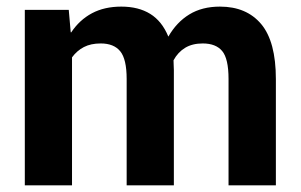

<svg xmlns="http://www.w3.org/2000/svg" viewBox="-20 -558 905 578"><path d="M187 -528.3 192.9 -460.9 194.3 -460.4Q219.2 -498 256.8 -518.1Q294.4 -538.1 345.2 -538.1Q397 -538.1 432.4 -516.1Q467.8 -494.1 486.8 -447.8Q511.7 -491.2 550 -514.6Q588.4 -538.1 642.1 -538.1Q722.2 -538.1 766.4 -485.4Q810.5 -432.6 810.5 -319.8V0H668V-320.3Q668 -381.3 648.9 -404.3Q629.9 -427.2 590.3 -427.2Q559.1 -427.2 537.4 -414.1Q515.6 -400.9 502.4 -376.5Q502.4 -367.2 502.9 -360.6Q503.4 -354 503.4 -347.2V0H361.3V-320.3Q361.3 -379.9 342 -403.6Q322.8 -427.2 283.2 -427.2Q253.4 -427.2 232.4 -416.3Q211.4 -405.3 196.8 -385.3V0H54.7V-528.3Z"/></svg>

Font: Roboto Web
Style: Bold
Weight: 700
Designer: Google
Version: Version 1.200310; 2013